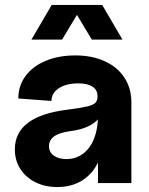

<svg xmlns="http://www.w3.org/2000/svg" viewBox="-20 -740 601 776"><path d="M40 -136Q40 -204 93.5 -244Q147 -284 255 -297Q309 -304 333.5 -310Q358 -316 366.5 -325.5Q375 -335 374 -354Q373 -378 353 -390.5Q333 -403 297 -403Q248 -403 218 -383.5Q188 -364 188 -332L54 -342Q54 -393 83 -432.5Q112 -472 164.5 -494Q217 -516 284 -516Q352 -516 403.5 -492.5Q455 -469 483 -426Q511 -383 511 -326V0H376V-141L396 -180Q396 -122 373 -77.5Q350 -33 308.5 -8.5Q267 16 212 16Q162 16 123 -3.5Q84 -23 62 -57.5Q40 -92 40 -136ZM376 -273V-318L391 -298Q391 -264 356 -240.5Q321 -217 264 -210Q220 -204 199 -189Q178 -174 178 -149Q178 -125 197.5 -111Q217 -97 248 -97Q287 -97 316 -119Q345 -141 360.5 -180.5Q376 -220 376 -273ZM189 -720H393L475 -580H351L291 -680L231 -580H107Z"/></svg>

Font: Uncut Sans Variable
Style: Regular
Weight: 400
Designer: Kasper Nordkvist
Foundry: UNCUT.wtf
Version: Version 1.303;Glyphs 3.1.2 (3151)